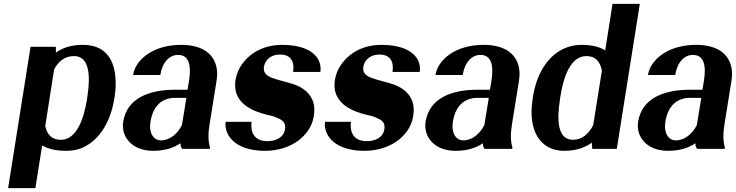

<svg xmlns="http://www.w3.org/2000/svg" viewBox="-20 -770 3806 993"><path d="M22 203H163L198 -18C225 -2 263 10 323 10C356 10 388 4 415 -10C497 -51 552 -141 571 -259L573 -270C579 -310 580 -347 576 -380C566 -469 520 -538 409 -538C345 -538 303 -522 269 -498V-528H138ZM214 -118 260 -412C284 -454 315 -480 363 -480C442 -480 449 -379 432 -272L430 -257C413 -150 374 -47 295 -47C247 -47 223 -75 214 -118Z M617 -140C614 -118 616 -98 622 -80C641 -28 692 10 773 10C835 10 882 -7 913 -29C914 -17 916 -8 922 0H1065L1066 -8C1056 -41 1056 -79 1064 -128L1100 -352C1105 -383 1104 -410 1097 -433C1077 -501 1015 -538 917 -538C848 -538 790 -521 746 -492C710 -468 676 -431 668 -382H809C820 -450 857 -486 901 -486C954 -486 971 -438 958 -355L950 -306H887C753 -306 637 -264 617 -140ZM758 -139C772 -230 825 -264 886 -264H944L921 -123C898 -78 858 -44 813 -44C774 -44 749 -82 758 -139Z M1147 -140C1144 -122 1147 -104 1154 -86C1178 -27 1247 10 1351 10C1419 10 1478 -10 1522 -42C1559 -70 1594 -111 1603 -170C1608 -199 1606 -225 1599 -245C1584 -287 1551 -314 1508 -331C1474 -344 1422 -354 1388 -367C1364 -376 1340 -390 1345 -424C1352 -466 1387 -488 1429 -488C1479 -488 1505 -457 1496 -398H1637C1640 -419 1637 -437 1630 -454C1606 -508 1538 -538 1438 -538C1372 -538 1316 -517 1275 -484C1240 -455 1207 -413 1198 -356C1194 -330 1196 -308 1202 -289C1223 -226 1287 -195 1358 -177C1379 -173 1397 -168 1410 -162C1436 -151 1460 -140 1454 -102C1447 -58 1407 -40 1362 -40C1307 -40 1273 -72 1281 -140Z M1661 -140C1658 -122 1661 -104 1668 -86C1692 -27 1761 10 1865 10C1933 10 1992 -10 2036 -42C2073 -70 2108 -111 2117 -170C2122 -199 2120 -225 2113 -245C2098 -287 2065 -314 2022 -331C1988 -344 1936 -354 1902 -367C1878 -376 1854 -390 1859 -424C1866 -466 1901 -488 1943 -488C1993 -488 2019 -457 2010 -398H2151C2154 -419 2151 -437 2144 -454C2120 -508 2052 -538 1952 -538C1886 -538 1830 -517 1789 -484C1754 -455 1721 -413 1712 -356C1708 -330 1710 -308 1716 -289C1737 -226 1801 -195 1872 -177C1893 -173 1911 -168 1924 -162C1950 -151 1974 -140 1968 -102C1961 -58 1921 -40 1876 -40C1821 -40 1787 -72 1795 -140Z M2181 -140C2178 -118 2180 -98 2186 -80C2205 -28 2256 10 2337 10C2399 10 2446 -7 2477 -29C2478 -17 2480 -8 2486 0H2629L2630 -8C2620 -41 2620 -79 2628 -128L2664 -352C2669 -383 2668 -410 2661 -433C2641 -501 2579 -538 2481 -538C2412 -538 2354 -521 2310 -492C2274 -468 2240 -431 2232 -382H2373C2384 -450 2421 -486 2465 -486C2518 -486 2535 -438 2522 -355L2514 -306H2451C2317 -306 2201 -264 2181 -140ZM2322 -139C2336 -230 2389 -264 2450 -264H2508L2485 -123C2462 -78 2422 -44 2377 -44C2338 -44 2313 -82 2322 -139Z M2735 -258C2722 -179 2731 -112 2758 -66C2783 -23 2827 10 2898 10C2963 10 3006 -8 3041 -32L3043 0H3170L3289 -750H3148L3110 -509C3084 -526 3046 -538 2986 -538C2953 -538 2923 -531 2895 -518C2810 -478 2755 -387 2736 -268ZM2876 -256 2878 -270C2895 -379 2933 -480 3013 -480C3061 -480 3084 -450 3093 -405L3048 -123C3025 -78 2991 -47 2943 -47C2864 -47 2859 -147 2876 -256Z M3280 -140C3277 -118 3279 -98 3285 -80C3304 -28 3355 10 3436 10C3498 10 3545 -7 3576 -29C3577 -17 3579 -8 3585 0H3728L3729 -8C3719 -41 3719 -79 3727 -128L3763 -352C3768 -383 3767 -410 3760 -433C3740 -501 3678 -538 3580 -538C3511 -538 3453 -521 3409 -492C3373 -468 3339 -431 3331 -382H3472C3483 -450 3520 -486 3564 -486C3617 -486 3634 -438 3621 -355L3613 -306H3550C3416 -306 3300 -264 3280 -140ZM3421 -139C3435 -230 3488 -264 3549 -264H3607L3584 -123C3561 -78 3521 -44 3476 -44C3437 -44 3412 -82 3421 -139Z"/></svg>

Font: Aerodynamic
Style: Obl
Weight: 500
Designer: Google
Version: Version 2.000980; 2014